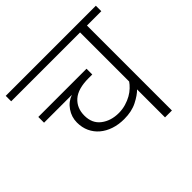

<svg xmlns="http://www.w3.org/2000/svg" viewBox="-169 -788 946 946"><g transform="rotate(-45 304.0 -315.0)"><path d="M30 -403V-443H366V-403H341Q266 -403 230.5 -371.5Q195 -340 195 -287Q195 -233 232.5 -204.5Q270 -176 324 -176Q350 -176 373.5 -183Q397 -190 415.5 -200.5Q434 -211 448 -224.5Q462 -238 470 -250V-592H-10V-630H618V-592H518V0H470V-195Q451 -175 413 -155.5Q375 -136 322 -136Q283 -136 250.5 -147Q218 -158 194.5 -178Q171 -198 158 -226Q145 -254 145 -289Q145 -327 167 -359Q189 -391 224 -403Z"/></g></svg>

Font: Mukta ExtraLight
Style: Regular
Weight: 275
Designer: Girish Dalvi and Yashodeep Gholap
Foundry: Ek Type
Version: Version 2.538;PS 1.002;hotconv 16.6.51;makeotf.lib2.5.65220;